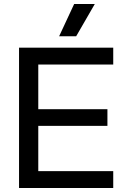

<svg xmlns="http://www.w3.org/2000/svg" viewBox="-20 -938 630 958"><path d="M75 -700H545V-616H171V-393H516V-310H171V-84H545V0H75ZM350 -918H453L360 -757H275Z"/></svg>

Font: Chakra Petch Medium
Style: Regular
Weight: 500
Designer: Katatrad Aksorn Co.,Ltd.
Foundry: Cadson Demak Co.,Ltd.
Version: Version 1.000; ttfautohint (v1.6)